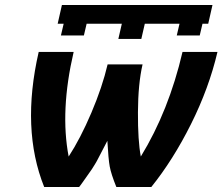

<svg xmlns="http://www.w3.org/2000/svg" viewBox="-20 -749 891 769"><path d="M211 -654 228 -729H831L814 -654H791L780 -607H688L699 -654H560L546 -593H454L468 -654H327L316 -607H224L235 -654ZM851 -541Q817 -396 745 -252Q673 -108 586 0H446Q425 -52 419.5 -82Q414 -112 410 -185Q405 -175 372 -112Q366 -100 359 -89Q352 -78 347 -70L316 -26Q314 -23 307.5 -14Q301 -5 297 0H157Q64 -232 135 -541H275Q220 -305 255 -122Q302 -194 346 -297.5Q390 -401 411 -491H551Q533 -413 532.5 -299Q532 -185 544 -122Q656 -305 711 -541Z"/></svg>

Font: Miedinger
Style: Bold-Italic
Weight: 700
Italic angle: -13°
Version: Version 001.000